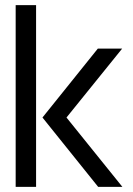

<svg xmlns="http://www.w3.org/2000/svg" viewBox="-20 -725 515 745"><path d="M360.8 0 144.8 -269 359.6 -536.4H454L238 -269L454.8 0ZM40.8 0V-705.2H120V0Z"/></svg>

Font: Stick No Bills ExtraLight
Style: Regular
Weight: 200
Designer: Kosala Senevirathne, Siva Puranthara, Lasantha Premarathna, Tharique Azeez
Foundry: mooniak
Version: Version 2.000